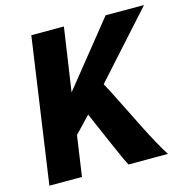

<svg xmlns="http://www.w3.org/2000/svg" viewBox="-109 -852 935 956"><g transform="rotate(-15 358.5 -373.5)"><path d="M29 0 136 -747H304L256 -420L519 -747H717L421 -418Q430.5 -400.5 445.8 -371Q461 -341.5 485.5 -292.2Q510 -243 548 -167Q574.5 -114 597.5 -72.5Q620.5 -31 640 0H437Q427 -14.5 369 -149L307 -292L227 -208L197 0Z"/></g></svg>

Font: Merriweather Sans ExtraBold
Style: Italic
Weight: 800
Italic angle: -7.5°
Designer: Eben Sorkin
Foundry: Eben Sorkin
Version: Version 2.001; ttfautohint (v1.8.3)